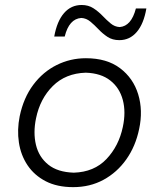

<svg xmlns="http://www.w3.org/2000/svg" viewBox="-20 -740 637 770"><path d="M273.5 10.5Q209 10.5 163.2 -13.2Q117.5 -37 90.5 -77.2Q63.5 -117.5 55.8 -168.5Q48 -219.5 59 -274Q74.5 -348 113.5 -400Q152.5 -452 207.2 -479.2Q262 -506.5 324.5 -506.5Q408.5 -506.5 461.5 -466.5Q514.5 -426.5 534.2 -361.8Q554 -297 538 -222.5Q523.5 -153 486.5 -100.8Q449.5 -48.5 395.2 -19Q341 10.5 273.5 10.5ZM276 -47.5Q357.5 -50 407 -102.2Q456.5 -154.5 472.5 -230.5Q485.5 -290.5 472.5 -339.2Q459.5 -388 422.2 -417.2Q385 -446.5 324 -448.5Q243 -446 191.8 -395Q140.5 -344 124.5 -265.5Q112.5 -208 124.2 -159Q136 -110 173.5 -79.8Q211 -49.5 276 -47.5ZM458.5 -579Q431 -579 411 -592.2Q391 -605.5 374.8 -622.8Q358.5 -640 342.2 -653.5Q326 -667 306 -668Q257 -664.5 239.5 -593.5H197.5Q208.5 -655 236.8 -687.5Q265 -720 307.5 -720Q334.5 -720 354.5 -707Q374.5 -694 391 -676.8Q407.5 -659.5 423.8 -646Q440 -632.5 460 -631.5Q506.5 -635 525 -706H567Q556.5 -644.5 528.5 -611.8Q500.5 -579 458.5 -579Z"/></svg>

Font: Commissioner Flair Light
Style: Italic
Weight: 300
Italic angle: -12°
Designer: Kostas Bartsokas
Foundry: Kostas Bartsokas
Version: Version 1.000; ttfautohint (v1.8.3)